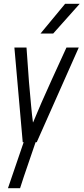

<svg xmlns="http://www.w3.org/2000/svg" viewBox="-20 -751 441 1014"><path d="M22 243 105 0H100L56 -500H120Q127 -393 133 -318.5Q139 -244 144 -196Q149 -141 154 -105H155Q158 -111 168.5 -137Q179 -163 200 -211Q221 -259 253.5 -330.5Q286 -402 331 -500H396L174 0H168Q148 60 126.5 121.5Q105 183 86 243ZM261 -574H194L324 -731H401Z"/></svg>

Font: Marvel
Style: Bold Italic
Weight: 700
Italic angle: -12°
Designer: Carolina Trebol
Foundry: Carolina Trebol
Version: Version 1.001